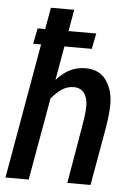

<svg xmlns="http://www.w3.org/2000/svg" viewBox="-53 -791 579 832"><g transform="rotate(5 236.0 -375.0)"><path d="M2.5 0 134.5 -750H236L181.5 -440.5Q212 -474 242.5 -488Q273 -502 307 -502Q367.5 -502 397.5 -459.5Q427.5 -417 427.5 -356.5Q427.5 -337 424.8 -309Q422 -281 417 -252L372.5 0H271.5L313.5 -245Q318 -270 321.2 -294.5Q324.5 -319 324.5 -339.5Q324.5 -375 308.5 -395.5Q292.5 -416 263.5 -416Q235.5 -416 212.5 -400.5Q189.5 -385 167 -358.5L103.5 0ZM71.5 -588 85 -656H340L326.5 -588Z"/></g></svg>

Font: Cabin Condensed Medium
Style: Italic
Weight: 500
Width: 3
Italic angle: -10°
Designer: Pablo Impallari
Foundry: Pablo Impallari. http://www.impallari.com Igino Marini. http://www.ikern.com
Version: Version 3.001; ttfautohint (v1.8.3)